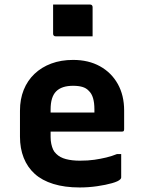

<svg xmlns="http://www.w3.org/2000/svg" viewBox="-20 -814 640 846"><path d="M302 -550Q370 -550 420.5 -522Q471 -494 499 -444Q527 -394 527 -327V-244Q527 -241 526 -238.5Q525 -236 522.5 -235Q520 -234 517 -234H287Q270 -234 252.5 -234Q235 -234 218 -234H177L174 -318H396Q396 -322 396 -325Q396 -328 396 -332Q396 -361 390 -381.5Q384 -402 371 -414Q360 -426 343 -431Q326 -436 302 -436Q252 -436 227.5 -411.5Q203 -387 203 -332V-210Q203 -194 206 -180Q209 -166 214 -155Q219 -144 228 -136Q244 -120 270.5 -113Q297 -106 332 -106Q368 -106 395.5 -110Q423 -114 448 -120Q473 -126 495 -135H514Q514 -109 514 -83.5Q514 -58 514 -32Q514 -30 513 -28Q512 -26 510 -24Q502 -15 474 -7Q446 1 408 6.5Q370 12 331 12Q265 12 215 -3.5Q165 -19 133 -48Q101 -77 84.5 -118.5Q68 -160 68 -212V-326Q68 -377 84.5 -418Q101 -459 132 -488.5Q163 -518 206 -534Q249 -550 302 -550ZM214 -794Q233 -794 253.5 -794Q274 -794 295.5 -794Q317 -794 337.5 -794Q358 -794 377 -794Q382 -794 385 -791Q388 -788 388 -783V-654Q369 -654 348.5 -654Q328 -654 306.5 -654Q285 -654 264.5 -654Q244 -654 225 -654Q220 -654 217 -657Q214 -660 214 -665Z"/></svg>

Font: RecMonoLinear Nerd Font Mono
Style: Bold
Weight: 700
Monospace: yes
Version: Version 1.085; ttfautohint (v1.8.4.7-5d5b);Nerd Fonts 3.2.1